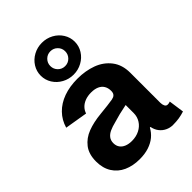

<svg xmlns="http://www.w3.org/2000/svg" viewBox="-241 -946 1070 1070"><g transform="rotate(-45 294.0 -411.5)"><path d="M35.6 -152.6Q35.6 -210.7 63.3 -246.5Q91 -282.2 136 -299.3Q181 -316.5 241.5 -322.4Q276.2 -326 300.6 -328.8Q324.9 -331.6 342.4 -334.7Q350.5 -336.4 356.4 -339.1Q362.3 -341.8 367 -347.4Q371.7 -353 373.2 -362.2Q373.9 -366.5 373.9 -371.6Q373.9 -394.7 363.9 -411.1Q353.9 -427.5 334.7 -436Q315.5 -444.5 288.2 -444.5Q260.8 -444.5 239.7 -436.3Q218.6 -428.1 205 -413.9Q191.4 -399.6 185.6 -381.3L51.3 -403.6Q64.7 -450.4 97.5 -484.1Q130.3 -517.8 178.9 -535.3Q227.4 -552.7 288.6 -552.7Q351.3 -552.7 403.5 -533.5Q455.8 -514.2 488.1 -472.4Q520.4 -430.6 520.4 -367.5V-131.2Q520.4 -116.2 525.8 -105.4Q531.3 -94.6 542.8 -94.6Q548.3 -94.6 552.4 -95.5Q556.5 -96.3 562.4 -98.5L575.4 -7.4Q553.2 -0.3 531.2 3.2Q509.2 6.6 482.9 6.6Q460.6 6.6 440.3 -2.9Q420 -12.4 405.6 -30.6Q391.3 -48.8 386.4 -74.5H381.6Q367.7 -48.4 344.9 -29.4Q322 -10.4 290 0.1Q258 10.6 217.2 10.6Q164.2 10.6 123.1 -8Q82.1 -26.6 58.9 -63.4Q35.6 -100.1 35.6 -152.6ZM375 -195.2V-290.3L400.9 -264.3Q381.9 -260 361.4 -255.9Q340.9 -251.7 317.4 -246.3Q300 -241.5 291.7 -239.3Q283.4 -237.2 266.6 -232.3Q237.5 -225.2 217.7 -216Q197.9 -206.8 187 -192.3Q176 -177.8 176 -156.9Q176 -136 186.4 -121.4Q196.9 -106.9 215.5 -99.5Q234.2 -92.1 258.4 -92.1Q291.9 -92.1 318.5 -105.6Q345.2 -119.2 360.1 -142.9Q375 -166.5 375 -195.2ZM155.8 -708.9Q155.8 -742.9 173.9 -771.9Q192 -800.8 222.9 -817.6Q253.8 -834.3 290 -834.3Q326.3 -834.3 357.1 -817.6Q388 -800.8 406.1 -771.9Q424.2 -742.9 424.2 -708.9Q424.2 -674.7 406.1 -645.8Q388 -616.9 357.1 -600.1Q326.3 -583.2 290 -583.2Q253.8 -583.2 222.9 -600.1Q192 -616.9 173.9 -645.8Q155.8 -674.7 155.8 -708.9ZM348.6 -708.9Q348.6 -733.2 331.5 -750.3Q314.3 -767.3 290 -767.3Q265.7 -767.3 248.6 -750.3Q231.6 -733.2 231.6 -708.9Q231.6 -684.6 248.6 -667.4Q265.7 -650.3 290 -650.3Q314.6 -650.3 331.6 -667.4Q348.6 -684.6 348.6 -708.9Z"/></g></svg>

Font: Raveo Variable
Style: Regular
Weight: 400
Designer: Jakub Foglar, Rasmus Andersson (Inter)
Foundry: Jakubfoglar.com
Version: Version 1.000;Glyphs 3.2.3 (3260)